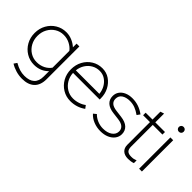

<svg xmlns="http://www.w3.org/2000/svg" viewBox="-44 -1300 2135 2135"><g transform="rotate(45 1023.0 -232.5)"><path d="M305 214Q256 214 208 200Q160 186 120 161L145 125Q189 150 225.5 161Q262 172 302 172Q379 172 419 135Q459 98 459 25V-59Q392 10 290 10Q222 10 166 -24Q110 -58 77.5 -116Q45 -174 45 -246Q45 -318 77.5 -376Q110 -434 166 -468Q222 -502 290 -502Q337 -502 381 -483.5Q425 -465 459 -434V-492H503V23Q503 117 451.5 165.5Q400 214 305 214ZM290 -32Q345 -32 389.5 -54.5Q434 -77 459 -114V-378Q433 -413 388 -436.5Q343 -460 290 -460Q234 -460 188.5 -431.5Q143 -403 116.5 -354.5Q90 -306 90 -246Q90 -186 116.5 -137.5Q143 -89 188.5 -60.5Q234 -32 290 -32Z M861 10Q793 10 737 -24Q681 -58 648.5 -116Q616 -174 616 -246Q616 -318 647.5 -376Q679 -434 734 -468Q789 -502 857 -502Q921 -502 971 -468Q1021 -434 1050.5 -377.5Q1080 -321 1080 -252V-234H661Q664 -177 691 -131.5Q718 -86 762.5 -59Q807 -32 861 -32Q903 -32 944 -45.5Q985 -59 1014 -82L1040 -47Q1000 -18 955 -4Q910 10 861 10ZM663 -276H1033Q1028 -327 1004 -368.5Q980 -410 942 -435Q904 -460 856 -460Q805 -460 763.5 -436Q722 -412 695.5 -370.5Q669 -329 663 -276Z M1333 10Q1276 10 1224.5 -10.5Q1173 -31 1138 -70L1172 -98Q1202 -67 1244.5 -49Q1287 -31 1333 -31Q1401 -31 1442.5 -60.5Q1484 -90 1484 -137Q1484 -172 1459 -195Q1434 -218 1378 -225L1297 -235Q1227 -243 1190.5 -276Q1154 -309 1154 -364Q1154 -405 1176 -436Q1198 -467 1237.5 -484.5Q1277 -502 1329 -502Q1379 -502 1425 -487Q1471 -472 1518 -438L1492 -402Q1450 -432 1411.5 -446.5Q1373 -461 1330 -461Q1272 -461 1235 -436.5Q1198 -412 1198 -364Q1198 -328 1222.5 -306Q1247 -284 1302 -277L1382 -267Q1456 -258 1492 -224Q1528 -190 1528 -137Q1528 -95 1503 -61.5Q1478 -28 1434.5 -9Q1391 10 1333 10Z M1769 10Q1713 10 1683 -18Q1653 -46 1653 -96V-452H1545V-492H1653V-616L1697 -630V-492H1849V-452H1697V-111Q1697 -69 1715.5 -50.5Q1734 -32 1777 -32Q1800 -32 1816 -35.5Q1832 -39 1849 -46V-3Q1830 4 1810 7Q1790 10 1769 10Z M1934 0V-492H1978V0ZM1956 -603Q1940 -603 1929 -614Q1918 -625 1918 -641Q1918 -657 1929 -668Q1940 -679 1956 -679Q1973 -679 1983.5 -668Q1994 -657 1994 -641Q1994 -625 1983.5 -614Q1973 -603 1956 -603Z"/></g></svg>

Font: Red Hat Display VF
Style: Regular
Weight: 300
Designer: Pentagram, MCKL
Foundry: Pentagram, MCKL
Version: Version 1.023